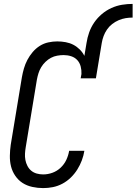

<svg xmlns="http://www.w3.org/2000/svg" viewBox="-20 -955 699 983"><path d="M201 8Q173 8 145.5 2Q118 -4 96 -18Q74 -32 58.5 -54.5Q43 -77 36.5 -103Q30 -129 30.5 -157.5Q31 -186 35 -214L92 -559Q96 -582 102.5 -604.5Q109 -627 120 -648Q131 -669 147 -688Q163 -707 183.5 -720Q204 -733 227.5 -738Q251 -743 273 -743Q295 -743 316.5 -739Q338 -735 356 -725.5Q374 -716 388.5 -701.5Q403 -687 412 -669L423 -735Q427 -762 436.5 -789Q446 -816 462.5 -840Q479 -864 501.5 -883Q524 -902 550.5 -914Q577 -926 604.5 -930.5Q632 -935 659 -935V-865Q641 -865 623 -862Q605 -859 587.5 -851.5Q570 -844 554.5 -832Q539 -820 528 -804Q517 -788 510.5 -770.5Q504 -753 501 -735L471 -554H393L397 -576Q398 -596 393 -615Q388 -634 375.5 -647.5Q363 -661 344.5 -667Q326 -673 306 -673Q290 -673 273 -670Q256 -667 241 -659Q226 -651 213 -638.5Q200 -626 191 -611Q182 -596 177 -580Q172 -564 169 -548L112 -203Q109 -186 108 -169Q107 -152 110 -136Q113 -120 120.5 -105.5Q128 -91 140 -81Q152 -71 168 -66.5Q184 -62 201 -62Q225 -62 248.5 -70.5Q272 -79 290.5 -96.5Q309 -114 319.5 -136.5Q330 -159 334 -183H412Q408 -158 399 -134Q390 -110 376 -87.5Q362 -65 342.5 -46Q323 -27 299.5 -14.5Q276 -2 251 3Q226 8 201 8Z"/></svg>

Font: Iosevka Curly Oblique
Style: Regular
Weight: 400
Italic angle: -9°
Monospace: yes
Designer: Belleve Invis
Foundry: Belleve Invis
Version: Version 11.1.0; ttfautohint (v1.8.3)